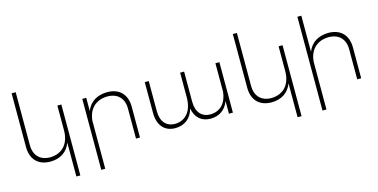

<svg xmlns="http://www.w3.org/2000/svg" viewBox="-89 -1230 3771 1914"><g transform="rotate(-15 1797.0 -273.0)"><path d="M503 -521V-266C503 -130 429 -44 303 -41C198 -41 136 -104 136 -211V-757H94V-203C94 -75 168 1 293 1C396 0 470 -49 503 -139V211H544V-521Z M1015 -522C910 -520 836 -473 801 -385V-521H760V211H801V-281C810 -402 885 -477 1005 -480C1112 -480 1175 -417 1175 -310V0H1216V-318C1216 -445 1142 -522 1015 -522Z M2134 -521V-226C2122 -113 2059 -44 1957 -41C1863 -41 1811 -104 1811 -211V-521H1770V-265C1770 -130 1704 -44 1592 -41C1498 -41 1446 -104 1446 -211V-521H1405V-203C1405 -75 1471 1 1583 1C1679 0 1746 -52 1774 -149C1791 -54 1853 1 1947 1C2037 0 2103 -46 2134 -131V0H2175V-521Z M2786 -521V-266C2786 -130 2712 -44 2586 -41C2481 -41 2419 -104 2419 -211V-757H2377V-203C2377 -75 2451 1 2576 1C2679 0 2753 -49 2786 -139V211H2827V-521Z M3298 -522C3193 -520 3119 -473 3084 -385V-757H3043V211H3084V-281C3093 -402 3168 -477 3288 -480C3395 -480 3458 -417 3458 -310V0H3499V-318C3499 -445 3425 -522 3298 -522Z"/></g></svg>

Font: Montserrat arm ExtraLight
Style: Regular
Weight: 275
Designer: Julieta Ulanovsky
Foundry: Julieta Ulanovsky
Version: Version 6.000;PS 006.000;hotconv 1.0.88;makeotf.lib2.5.64775